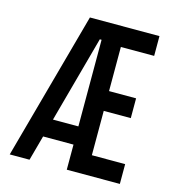

<svg xmlns="http://www.w3.org/2000/svg" viewBox="-104 -782 794 870"><g transform="rotate(15 293.0 -346.5)"><path d="M20.5 0H113.3L145.5 -117.7H288.1V0H537.1V-92.8H380.9V-300.8H507.8V-393.6H380.9V-600.6H537.1V-693.4H210.9ZM168.9 -203.1 279.8 -609.4H288.1V-203.1Z"/></g></svg>

Font: Cascadia Mono NF
Style: Regular
Weight: 400
Monospace: yes
Designer: Aaron Bell
Foundry: Saja Typeworks
Version: Version 2404.023